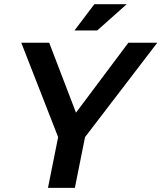

<svg xmlns="http://www.w3.org/2000/svg" viewBox="-20 -904 777 924"><path d="M82.5 -698.2H216.8L345.7 -361.8L597.7 -698.2H736.8L389.2 -244.1L340.3 0H210.9L259.8 -244.1ZM434.1 -883.8H589.8L447.8 -757.3H338.4Z"/></svg>

Font: Sansation
Style: Bold Italic
Weight: 700
Designer: Bernd Montag
Version: Version 1.301